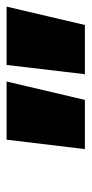

<svg xmlns="http://www.w3.org/2000/svg" viewBox="131 -974 275 577"><g transform="rotate(-90 268.5 -685.5)"><path d="M108.9 -567.9 137.2 -803.2H312L256.8 -567.9ZM334 -567.9 361.8 -803.2H537.1L481.9 -567.9Z"/></g></svg>

Font: SVN-Poppins Black
Style: Italic
Weight: 900
Italic angle: -10°
Designer: Ninad Kale (Devanagari), Jonny Pinhorn (Latin)
Foundry: Indian Type Foundry
Version: Version 3.002 2017